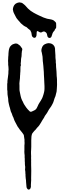

<svg xmlns="http://www.w3.org/2000/svg" viewBox="-20 -1071 534 1597"><path d="M219 506Q213 506 209 501.5Q205 497 203 493Q200 485 200 478Q199 470 198.5 461.5Q198 453 197 444Q197 428 194 413Q194 407 193 401Q192 395 192 389Q193 387 192.5 384.5Q192 382 192 379Q191 374 191 369.5Q191 365 191 361Q190 357 190 351Q187 341 189 331Q191 316 188 306Q187 299 187 293Q187 287 187 281Q186 275 186 269Q186 263 186 257V249Q186 247 185.5 244.5Q185 242 185 239Q185 230 185 221Q185 212 183 203Q182 196 182.5 189.5Q183 183 183 177V149Q183 144 183 138.5Q183 133 184 128Q185 123 184.5 118.5Q184 114 184 110Q184 105 183.5 101Q183 97 184 93Q182 71 178 52L175 47Q171 42 167.5 36Q164 30 159 25Q144 8 132 -11Q129 -14 127 -17.5Q125 -21 123 -25Q121 -29 119 -32.5Q117 -36 115 -40Q111 -48 107 -55Q103 -62 100 -69Q96 -78 93.5 -87Q91 -96 86 -104Q85 -105 85 -105.5Q85 -106 85 -106Q79 -127 70 -144Q69 -149 67.5 -153.5Q66 -158 65 -163Q64 -168 62.5 -173.5Q61 -179 59 -184Q56 -194 54 -204Q52 -214 50 -224Q49 -226 49 -231Q49 -241 48 -250Q47 -259 45 -269Q42 -284 42 -300Q42 -305 42 -310Q42 -315 41 -319Q40 -322 40 -325.5Q40 -329 40 -333V-365Q40 -369 40 -372.5Q40 -376 41 -380Q41 -382 41.5 -383Q42 -384 42 -385Q41 -396 43 -407Q45 -418 46 -429Q46 -435 47 -438Q49 -448 49.5 -458Q50 -468 50 -478V-481Q52 -490 51 -499Q50 -508 50 -516Q49 -524 48 -532Q47 -540 48 -548Q47 -556 47 -565Q47 -574 48 -583Q48 -590 48.5 -597.5Q49 -605 50 -612Q50 -620 50.5 -627.5Q51 -635 52 -643Q53 -657 58 -671Q61 -682 72 -692Q79 -699 87.5 -703Q96 -707 106 -709H114Q124 -709 131 -703Q135 -700 138.5 -697Q142 -694 146 -692Q149 -689 150 -687Q152 -684 154 -681.5Q156 -679 157 -677Q169 -666 164 -652Q161 -642 161 -633Q160 -629 160 -625Q160 -621 160 -617Q160 -609 159 -601.5Q158 -594 156 -586Q155 -583 155 -577Q155 -570 154.5 -563Q154 -556 153 -548Q151 -539 154 -531Q156 -527 152 -524Q152 -524 151.5 -523Q151 -522 151 -521Q150 -514 150 -507.5Q150 -501 150 -494Q150 -485 149.5 -476.5Q149 -468 148 -460Q148 -456 148 -453Q148 -450 147 -446Q147 -433 146 -420.5Q145 -408 143 -395Q140 -379 142 -358V-329Q142 -317 145 -305Q147 -296 148.5 -287.5Q150 -279 152 -271Q155 -256 163 -238L170 -225Q175 -212 182.5 -200Q190 -188 198 -177Q204 -168 211 -161L229 -143Q236 -140 241 -142L246 -144Q251 -146 256 -148.5Q261 -151 265 -153L271 -156Q281 -163 285 -171Q288 -178 292 -185Q296 -194 300.5 -203.5Q305 -213 311 -221Q315 -227 318.5 -232.5Q322 -238 325 -244Q328 -249 331 -255Q334 -261 336 -268Q339 -277 342 -286.5Q345 -296 347 -306Q350 -320 350 -333V-355Q349 -369 348.5 -384.5Q348 -400 347 -419Q347 -425 346 -434.5Q345 -444 345 -454Q345 -463 344.5 -472Q344 -481 343 -490Q342 -507 340.5 -523Q339 -539 337 -555Q337 -557 336.5 -558.5Q336 -560 336 -561Q336 -571 335 -580Q334 -589 334 -599L330 -621Q329 -628 327.5 -634Q326 -640 324 -647Q323 -663 331 -680Q339 -697 355 -704Q362 -707 369 -709.5Q376 -712 383 -712Q399 -712 411.5 -706Q424 -700 432 -686Q434 -683 436 -675Q438 -670 438 -664.5Q438 -659 438 -654Q439 -644 439.5 -632.5Q440 -621 441 -610V-600Q441 -594 441.5 -588Q442 -582 443 -575Q444 -571 444 -566Q444 -561 444 -556Q444 -553 444 -550Q444 -547 445 -544Q446 -540 446 -536Q446 -532 446 -528Q446 -521 446.5 -513.5Q447 -506 448 -498Q449 -492 449 -486Q449 -480 450 -474Q450 -468 450.5 -462Q451 -456 451 -450Q451 -444 451.5 -437.5Q452 -431 453 -425Q454 -417 454 -408.5Q454 -400 454 -392Q455 -379 454.5 -365.5Q454 -352 453 -338Q453 -331 452 -324.5Q451 -318 451 -311Q451 -310 450.5 -309Q450 -308 450 -306Q448 -299 446 -290.5Q444 -282 442 -274Q441 -272 440.5 -269Q440 -266 438 -264Q435 -257 433 -251Q431 -245 429 -238Q427 -234 427 -232Q426 -227 424 -222.5Q422 -218 420 -213Q416 -206 413 -199.5Q410 -193 406 -187Q403 -183 400 -178.5Q397 -174 394 -170L387 -160Q383 -153 379 -145.5Q375 -138 370 -130Q366 -124 360 -116Q353 -108 348 -96Q347 -95 347 -94Q347 -93 346 -92Q339 -83 333.5 -73Q328 -63 322 -53Q315 -41 307.5 -30Q300 -19 290 -10Q283 -3 277 6Q274 11 269 14Q264 19 259 25.5Q254 32 249 38Q244 48 243 56Q242 60 241.5 65.5Q241 71 241 76Q240 86 240 96.5Q240 107 240 118V150Q240 156 239.5 162Q239 168 239 175Q238 182 238 190Q238 198 238 206Q239 212 238.5 217.5Q238 223 239 229Q239 236 238.5 242.5Q238 249 239 256Q240 265 239 272Q238 273 238.5 274.5Q239 276 239 277Q240 288 239 300Q238 301 238.5 301.5Q239 302 239 302Q239 313 239.5 324.5Q240 336 240 348Q240 364 239.5 380Q239 396 239 413Q240 426 238.5 439Q237 452 237 465V476Q238 482 236 487.5Q234 493 232 498Q230 504 219 506ZM391 -755Q389 -755 388 -756Q377 -759 374 -771Q373 -776 372 -780.5Q371 -785 370 -789Q368 -795 366 -797Q362 -802 358 -804.5Q354 -807 349 -809Q345 -810 341 -809L337 -808Q335 -806 330 -804Q320 -798 308 -804Q305 -806 301.5 -808Q298 -810 294 -812Q288 -814 286 -808L285 -801Q285 -794 284.5 -787Q284 -780 283 -773L282 -772Q281 -762 273 -758Q265 -754 257 -759Q248 -764 245 -774L242 -792Q242 -798 239 -804L236 -810Q235 -817 227 -823Q215 -831 202 -844Q199 -847 192 -849Q185 -852 178 -857Q172 -862 166 -867Q160 -872 154 -877Q150 -881 148 -884Q144 -889 140 -893.5Q136 -898 132 -902Q131 -904 128 -907Q124 -911 120.5 -916Q117 -921 114 -926Q110 -934 105.5 -942.5Q101 -951 97 -959Q90 -972 89 -983Q88 -985 88 -987.5Q88 -990 87 -992Q88 -1012 99 -1029Q107 -1040 117 -1044Q126 -1049 140 -1051H142Q150 -1050 157 -1048.5Q164 -1047 170 -1042L187 -1028Q188 -1027 189 -1026Q190 -1025 191 -1024Q212 -998 235 -981Q241 -977 247.5 -973Q254 -969 260 -965Q271 -959 281.5 -953.5Q292 -948 303 -943L336 -928Q339 -927 343 -925Q372 -913 401 -910Q413 -908 423 -903L429 -899Q432 -896 435 -893.5Q438 -891 441 -888Q447 -882 447 -875V-871Q448 -867 447.5 -856.5Q447 -846 447 -842Q447 -836 442 -833Q438 -829 436 -824Q434 -814 427 -810Q423 -806 420.5 -801Q418 -796 416 -791Q415 -786 413 -780.5Q411 -775 409 -770Q409 -766 406 -763Q404 -759 400 -757.5Q396 -756 391 -755Z"/></svg>

Font: Lacquer
Style: Regular
Weight: 400
Designer: Eli Block, Niki Polyocan
Version: Version 1.100